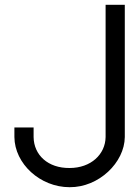

<svg xmlns="http://www.w3.org/2000/svg" viewBox="-20 -760 575 800"><path d="M420 -700V-740H500V-700V-189C499 -83 392 21 270 20C147 20 41 -78 40 -189V-229H120V-189C121 -114 180 -59 270 -60C359 -60 419 -117 420 -189Z"/></svg>

Font: Nordica Plus
Style: NordicaClassicLight
Weight: 300
Version: Version 1.01